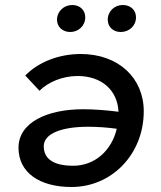

<svg xmlns="http://www.w3.org/2000/svg" viewBox="-20 -743 643 768"><path d="M303 -527C217 -527 135 -496 81 -441L138 -380C172 -414 229 -439 290 -439C387 -439 450 -382 454 -296C407 -302 359 -306 312 -306C170 -306 54 -254 54 -152C54 -52 139 5 266 5C427 5 555 -126 555 -298C555 -431 454 -527 303 -527ZM261 -615C293 -615 321 -639 321 -674C321 -702 300 -723 269 -723C236 -723 208 -698 208 -664C208 -636 230 -615 261 -615ZM463 -615C496 -615 524 -639 524 -674C524 -702 503 -723 471 -723C438 -723 411 -698 411 -664C411 -636 432 -615 463 -615ZM155 -158C155 -210 229 -236 333 -236C371 -236 410 -233 447 -228C427 -142 360 -80 273 -80C192 -80 155 -109 155 -158Z"/></svg>

Font: Fixel Display Medium
Style: Italic
Weight: 500
Italic angle: -10°
Designer: AlfaBravo + MacPaw
Foundry: Kyrylo Tkachov, Marchela Mozhyna, Serhii Makarenko, Maria Weinstein, Zakhar Kryvoshyya
Version: Version 1.210;Glyphs 3.2 (3217)